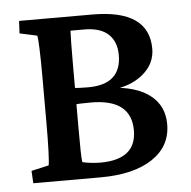

<svg xmlns="http://www.w3.org/2000/svg" viewBox="-41 -501 540 542"><g transform="rotate(-5 229.0 -230.0)"><path d="M79.6 -46.4Q81.5 -51.8 82.8 -85Q84 -118.2 84 -165.5V-293.5Q84 -343.3 82.8 -376.2Q81.5 -409.2 79.6 -414.1L30.3 -424.8L32.2 -460H239.7Q399.9 -460 399.9 -349.1Q399.9 -306.2 364 -276.6Q328.1 -247.1 270.5 -243.2L269 -249.5Q343.8 -246.6 383.5 -216.3Q423.3 -186 423.3 -133.3Q423.3 -70.8 370.1 -35.4Q316.9 0 222.7 0H32.2L30.3 -35.2ZM172.9 -138.7Q172.9 -105 173.3 -80.1Q173.8 -55.2 175.3 -47.4Q183.6 -44.9 199.2 -43.2Q214.8 -41.5 226.1 -41.5Q328.1 -41.5 328.1 -124Q328.1 -212.9 214.4 -212.9Q193.8 -212.9 183.3 -212.4Q172.9 -211.9 162.6 -210.9V-258.3Q175.8 -257.3 186.3 -256.8Q196.8 -256.3 210.4 -256.3Q304.2 -256.3 304.2 -339.8Q304.2 -377.4 281.5 -398.7Q258.8 -419.9 212.9 -419.9H174.3Q173.8 -413.6 173.3 -385.7Q172.9 -357.9 172.9 -321.8Z"/></g></svg>

Font: Lateef Medium
Style: Regular
Weight: 500
Designer: SIL International
Foundry: SIL International
Version: Version 4.200